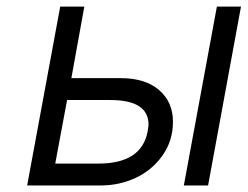

<svg xmlns="http://www.w3.org/2000/svg" viewBox="-20 -567 757 587"><path d="M148.9 -66.9H280.8Q412.1 -66.9 431.2 -164.1Q431.2 -165.5 432.6 -173.8Q434.1 -182.1 434.1 -186Q434.1 -261.2 316.9 -261.2H185.1ZM63 0 164.1 -546.9H237.8L198.2 -328.1H349.1Q424.3 -328.1 466.6 -291.5Q508.8 -254.9 508.8 -194.8Q508.8 -137.2 477.1 -92Q445.3 -46.9 395.3 -23.4Q345.2 0 288.1 0ZM542 0 643.1 -546.9H716.8L616.2 0Z"/></svg>

Font: Involve
Style: Italic
Weight: 400
Italic angle: -10.5°
Designer: Stefan Peev
Foundry: Context Ltd.
Version: Version 1.001